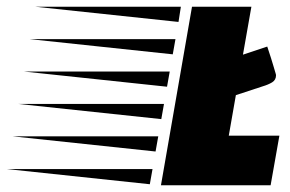

<svg xmlns="http://www.w3.org/2000/svg" viewBox="-273 -549 860 569"><path d="M204 0 296 -529H472L447 -387L519 -411Q532 -372 537 -354.5Q542 -337 543.5 -332.5Q545 -328 545 -326Q545 -312 533.5 -305Q522 -298 505 -293L426 -267L405 -147H555L529 0ZM256 -484 -168 -529H263ZM239 -388 -185 -433H247ZM222 -292 -202 -337H230ZM205 -196 -219 -241H213ZM188 -100 -236 -145H196ZM171 -3 -253 -48H179Z"/></svg>

Font: Faster One
Style: Regular
Weight: 400
Designer: Eduardo Rodriguez Tunni
Foundry: Eduardo Rodriguez Tunni
Version: Version 1.003; ttfautohint (v1.8.4.7-5d5b);gftools[0.9.23]